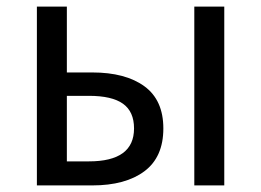

<svg xmlns="http://www.w3.org/2000/svg" viewBox="-20 -563 793 583"><path d="M92 0V-543H183V-343H260Q361 -343 418.5 -301Q476 -259 476 -173Q476 -86 418.5 -43Q361 0 260 0ZM183 -73H250Q387 -73 387 -173Q387 -224 353.5 -248Q320 -272 250 -272H183ZM570 0V-543H661V0Z"/></svg>

Font: Noto Sans SC
Style: Regular
Weight: 400
Designer: Ryoko NISHIZUKA  (kana, bopomofo & ideographs); Paul D. Hunt (Latin, Greek & Cyrillic); Sandoll Communications , Soo-you
Foundry: Adobe
Version: Version 2.002;hotconv 1.0.116;makeotfexe 2.5.65601